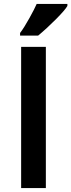

<svg xmlns="http://www.w3.org/2000/svg" viewBox="-20 -951 361 971"><path d="M320.8 -931.2V-920.9Q309.6 -900.9 264.2 -855Q218.8 -809.1 172.9 -771H81.5V-784.2Q101.1 -809.6 128.2 -858.4Q155.3 -907.2 165.5 -931.2ZM211.9 0H86.9V-713.9H211.9Z"/></svg>

Font: Open Sans Hebrew Condensed
Style: Bold
Weight: 700
Width: 3
Foundry: Ascender Corporation, Yanek Iontef
Version: Version 2.001;PS 002.001;hotconv 1.0.70;makeotf.lib2.5.58329